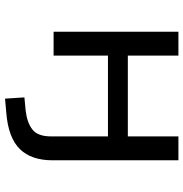

<svg xmlns="http://www.w3.org/2000/svg" viewBox="-3 -533 729 763"><g transform="rotate(90 361.5 -151.5)"><path d="M372 193 367 116 420 111Q469 105 495.5 83.5Q522 62 522 11V-216H201V0H106V-496H201V-295H522V-496H617V4Q617 46 606 78.5Q595 111 572.5 134Q550 157 514 170.5Q478 184 428 188Z"/></g></svg>

Font: Nunito Sans 7pt SemiExpanded
Style: Regular
Weight: 400
Width: 6
Designer: Vernon Adams
Foundry: Vernon Adams
Version: Version 3.101;gftools[0.9.27]